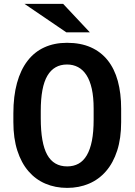

<svg xmlns="http://www.w3.org/2000/svg" viewBox="-20 -937 679 968"><path d="M590.8 -321.3Q590.8 -239.7 570.8 -177.7Q550.8 -115.7 514.6 -74Q478.5 -32.2 428.5 -11Q378.4 10.3 318.8 10.3Q258.8 10.3 209 -11Q159.2 -32.2 123.3 -74Q87.4 -115.7 67.4 -177.7Q47.4 -239.7 47.4 -321.3V-365.2Q47.4 -452.1 65.7 -518.6Q84 -585 118.7 -630.1Q153.3 -675.3 203.6 -698.2Q253.9 -721.2 317.9 -721.2Q386.7 -721.2 437.7 -698.5Q488.8 -675.8 522.9 -633.1Q557.1 -590.3 574 -528.6Q590.8 -466.8 590.8 -388.7ZM452.1 -389.6Q452.1 -446.8 442.9 -488.8Q433.6 -530.8 416 -558.1Q398.4 -585.4 373.5 -598.6Q348.6 -611.8 317.9 -611.8Q252.4 -611.8 219 -555.4Q185.5 -499 185.5 -377.4V-340.8Q185.5 -215.3 218 -156.7Q250.5 -98.1 318.8 -98.1Q351.1 -98.1 376 -111.8Q400.9 -125.5 417.7 -154.3Q434.6 -183.1 443.4 -227.5Q452.1 -272 452.1 -333.5ZM433.1 -773.9H314.5L103.5 -917.5H298.3Z"/></svg>

Font: Ufes Sans
Style: Bold
Weight: 700
Designer: Ricardo Esteves & Filipe Motta
Foundry: ProDesignUfes - Ricardo Esteves, Filipe Motta (This is a derivative work, based on Roboto family, by Christian Robertson
Version: Version 2.0